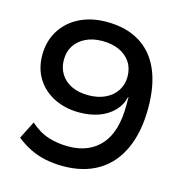

<svg xmlns="http://www.w3.org/2000/svg" viewBox="-107 -813 884 921"><g transform="rotate(15 335.5 -352.5)"><path d="M286 9Q241 9 199.5 0.5Q158 -8 121.5 -26Q85 -44 53 -70L97 -157Q141 -118 187.5 -103.5Q234 -89 286 -89Q339 -89 379.5 -106Q420 -123 448.5 -156Q477 -189 491 -238Q505 -287 505 -350V-392H503Q493 -350 463 -320Q433 -290 390 -275Q347 -260 295 -260Q224 -260 169 -288Q114 -316 83.5 -365.5Q53 -415 53 -481Q53 -549 85.5 -602Q118 -655 176.5 -684.5Q235 -714 311 -714Q408 -714 475 -673.5Q542 -633 576 -555.5Q610 -478 610 -366Q610 -247 571.5 -162.5Q533 -78 460.5 -34.5Q388 9 286 9ZM316 -351Q363 -351 399 -368Q435 -385 455 -415.5Q475 -446 475 -485Q475 -527 455 -557Q435 -587 399.5 -603.5Q364 -620 315 -620Q267 -620 232 -602.5Q197 -585 178 -555.5Q159 -526 159 -485Q159 -445 178.5 -414.5Q198 -384 233 -367.5Q268 -351 316 -351Z"/></g></svg>

Font: Nunito Sans 7pt SemiExpanded SemiBold
Style: Regular
Weight: 600
Width: 6
Designer: Vernon Adams
Foundry: Vernon Adams
Version: Version 3.101;gftools[0.9.27]